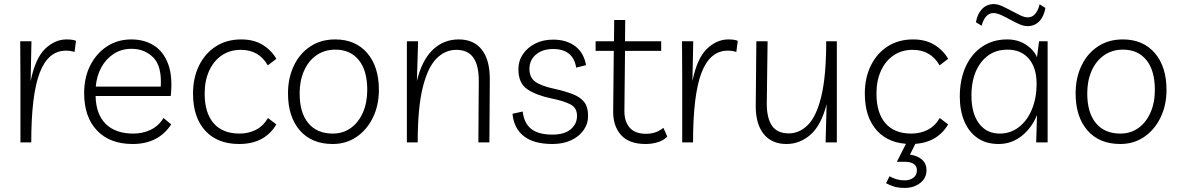

<svg xmlns="http://www.w3.org/2000/svg" viewBox="-20 -697 5789 940"><path d="M345 -443Q334 -446 324.5 -447.5Q315 -449 303 -449Q216 -449 174.5 -341Q133 -233 133 0H80V-317L79 -495H134L130 -300Q153 -412 201 -458Q249 -504 306 -504Q319 -504 331.5 -502.5Q344 -501 352 -497Z M630 8Q518 8 455 -58Q392 -124 392 -241Q392 -318 422 -377Q452 -436 504 -470Q556 -504 623 -504Q687 -504 734 -474Q781 -444 803.5 -383Q826 -322 816 -227H448Q450 -137 498 -90Q546 -43 633 -43Q678 -43 716.5 -61Q755 -79 781 -119L818 -88Q788 -41 740.5 -16.5Q693 8 630 8ZM624 -458Q575 -458 537 -433.5Q499 -409 476 -367Q453 -325 449 -273H767Q773 -372 731 -415Q689 -458 624 -458Z M1151 8Q1044 8 984.5 -57.5Q925 -123 925 -239Q925 -316 954.5 -376Q984 -436 1037 -470Q1090 -504 1161 -504Q1222 -504 1265 -478Q1308 -452 1333 -409L1291 -377Q1248 -453 1159 -453Q1106 -453 1066 -426Q1026 -399 1004 -350.5Q982 -302 982 -239Q982 -144 1026 -93.5Q1070 -43 1153 -43Q1196 -43 1232 -61Q1268 -79 1292 -119L1333 -88Q1276 8 1151 8Z M1621 -504Q1720 -504 1777.5 -437.5Q1835 -371 1835 -257Q1835 -182 1806 -122Q1777 -62 1726 -27Q1675 8 1609 8Q1506 8 1448 -58.5Q1390 -125 1390 -240Q1390 -315 1418.5 -375Q1447 -435 1499 -469.5Q1551 -504 1621 -504ZM1609 -43Q1659 -43 1697 -70Q1735 -97 1756.5 -145.5Q1778 -194 1778 -257Q1778 -352 1736.5 -403Q1695 -454 1622 -454Q1569 -454 1529.5 -426.5Q1490 -399 1468.5 -350.5Q1447 -302 1447 -240Q1447 -145 1489.5 -94Q1532 -43 1609 -43Z M1972 0V-495H2027L2021 -301Q2046 -403 2099 -453.5Q2152 -504 2226 -504Q2300 -504 2339.5 -453Q2379 -402 2378 -305L2376 0H2322L2324 -297Q2325 -375 2298 -414Q2271 -453 2214 -453Q2159 -453 2116.5 -410Q2074 -367 2049.5 -268Q2025 -169 2025 0Z M2685 8Q2594 8 2545 -30Q2496 -68 2489 -140L2539 -151Q2546 -93 2581 -65.5Q2616 -38 2685 -38Q2743 -38 2774 -64Q2805 -90 2805 -130Q2805 -168 2774.5 -185Q2744 -202 2680 -215Q2604 -231 2561 -260.5Q2518 -290 2518 -358Q2518 -399 2540 -431.5Q2562 -464 2600 -483.5Q2638 -503 2688 -503Q2754 -503 2796.5 -470.5Q2839 -438 2849 -378L2801 -366Q2786 -457 2688 -457Q2636 -457 2604 -430Q2572 -403 2572 -359Q2572 -318 2600.5 -297Q2629 -276 2695 -262Q2749 -250 2785.5 -235.5Q2822 -221 2840.5 -197Q2859 -173 2859 -132Q2860 -93 2838 -61Q2816 -29 2776.5 -10.5Q2737 8 2685 8Z M3141 8Q3060 8 3020.5 -36Q2981 -80 2982 -153L2985 -448H2896V-495H2986L2987 -599H3041L3040 -495H3217V-448H3040L3037 -157Q3036 -104 3062 -73Q3088 -42 3143 -42Q3167 -42 3187 -48.5Q3207 -55 3228 -71L3247 -28Q3228 -9 3199.5 -0.5Q3171 8 3141 8Z M3585 -443Q3574 -446 3564.5 -447.5Q3555 -449 3543 -449Q3456 -449 3414.5 -341Q3373 -233 3373 0H3320V-317L3319 -495H3374L3370 -300Q3393 -412 3441 -458Q3489 -504 3546 -504Q3559 -504 3571.5 -502.5Q3584 -501 3592 -497Z M3830 8Q3758 8 3718.5 -41.5Q3679 -91 3680 -181L3683 -495H3738L3734 -190Q3734 -119 3759.5 -81.5Q3785 -44 3842 -44Q3895 -44 3936.5 -86.5Q3978 -129 4001.5 -227.5Q4025 -326 4025 -495H4077V0H4022L4027 -187Q4001 -85 3949 -38.5Q3897 8 3830 8Z M4440 8Q4333 8 4273.5 -57.5Q4214 -123 4214 -239Q4214 -316 4243.5 -376Q4273 -436 4326 -470Q4379 -504 4450 -504Q4511 -504 4554 -478Q4597 -452 4622 -409L4580 -377Q4537 -453 4448 -453Q4395 -453 4355 -426Q4315 -399 4293 -350.5Q4271 -302 4271 -239Q4271 -144 4315 -93.5Q4359 -43 4442 -43Q4485 -43 4521 -61Q4557 -79 4581 -119L4622 -88Q4565 8 4440 8ZM4410 223Q4380 223 4359 217Q4338 211 4318 200L4335 166Q4353 176 4370.5 181Q4388 186 4409 186Q4435 186 4452 173Q4469 160 4469 137Q4469 95 4407 95H4371L4428 -18H4474L4435 60Q4472 65 4494 84.5Q4516 104 4516 136Q4516 175 4485 199Q4454 223 4410 223Z M5109 -495V0H5053L5057 -134Q5031 -70 4981.5 -31Q4932 8 4869 8Q4808 8 4765.5 -21.5Q4723 -51 4701 -103.5Q4679 -156 4679 -224Q4679 -307 4707.5 -370Q4736 -433 4788.5 -468.5Q4841 -504 4911 -504Q4962 -504 5001 -479.5Q5040 -455 5057 -417L5067 -495ZM4912 -454Q4832 -454 4784 -392.5Q4736 -331 4736 -229Q4736 -142 4773 -92.5Q4810 -43 4875 -43Q4927 -43 4968 -74.5Q5009 -106 5032 -161.5Q5055 -217 5055 -287Q5055 -365 5017 -409.5Q4979 -454 4912 -454ZM5010 -569Q4992 -569 4969.5 -579Q4947 -589 4924.5 -601.5Q4902 -614 4881 -623.5Q4860 -633 4844 -633Q4822 -633 4807.5 -616Q4793 -599 4786 -571L4758 -588Q4765 -629 4788 -653Q4811 -677 4846 -677Q4864 -677 4886 -667Q4908 -657 4931 -644.5Q4954 -632 4975 -622Q4996 -612 5012 -612Q5034 -612 5048.5 -629.5Q5063 -647 5070 -676L5098 -658Q5091 -616 5068 -592.5Q5045 -569 5010 -569Z M5477 -504Q5576 -504 5633.5 -437.5Q5691 -371 5691 -257Q5691 -182 5662 -122Q5633 -62 5582 -27Q5531 8 5465 8Q5362 8 5304 -58.5Q5246 -125 5246 -240Q5246 -315 5274.5 -375Q5303 -435 5355 -469.5Q5407 -504 5477 -504ZM5465 -43Q5515 -43 5553 -70Q5591 -97 5612.5 -145.5Q5634 -194 5634 -257Q5634 -352 5592.5 -403Q5551 -454 5478 -454Q5425 -454 5385.5 -426.5Q5346 -399 5324.5 -350.5Q5303 -302 5303 -240Q5303 -145 5345.5 -94Q5388 -43 5465 -43Z"/></svg>

Font: Livvic Light
Style: Regular
Weight: 300
Designer: Jacques Le Bailly, Baron von Fonthausen
Version: Version 1.001; ttfautohint (v1.8.2)